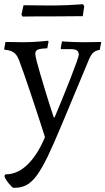

<svg xmlns="http://www.w3.org/2000/svg" viewBox="-25 -653 502 914"><path d="M40 241Q36 241 29 234Q22 227 14.5 217.5Q7 208 1.5 198.5Q-4 189 -4 184L1 177Q59 177 107 129.5Q155 82 189 0Q180 -29 168 -66Q156 -103 142.5 -143.5Q129 -184 115.5 -224.5Q102 -265 89 -302Q76 -339 65 -368Q55 -394 38.5 -404.5Q22 -415 -3 -416L-5 -420L1 -453Q1 -453 17 -453Q33 -453 53 -452.5Q73 -452 84 -452Q106 -452 127.5 -453Q149 -454 166 -455.5Q183 -457 193.5 -458Q204 -459 204 -459L206 -454L200 -423Q166 -422 154.5 -416.5Q143 -411 143 -397Q143 -388 149.5 -362.5Q156 -337 166 -303Q176 -269 187 -232.5Q198 -196 208 -164.5Q218 -133 224.5 -113.5Q231 -94 231 -94H235Q252 -135 272 -183.5Q292 -232 309.5 -277Q327 -322 338.5 -354Q350 -386 350 -393Q350 -407 341 -413Q332 -419 312 -419H266L264 -423L270 -456Q270 -456 285.5 -455Q301 -454 324.5 -453Q348 -452 372 -452Q390 -452 409.5 -452.5Q429 -453 443 -453Q457 -453 457 -453L450 -416Q428 -412 416.5 -400Q405 -388 394 -359L267 -55Q230 34 202 92Q174 150 149.5 183Q125 216 99 229Q73 242 40 241ZM83 -574 77 -583 87 -628Q87 -628 102.5 -628Q118 -628 142 -627.5Q166 -627 192.5 -627Q219 -627 241 -627Q266 -627 296 -628.5Q326 -630 348 -631.5Q370 -633 370 -633L376 -623L369 -576L227 -575Q198 -575 164 -575Q130 -575 106.5 -574.5Q83 -574 83 -574Z"/></svg>

Font: Alegreya
Style: Regular
Weight: 400
Designer: Juan Pablo del Peral
Foundry: Huerta Tipografica
Version: Version 2.009